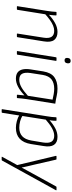

<svg xmlns="http://www.w3.org/2000/svg" viewBox="708 -1402 879 2336"><g transform="rotate(90 1148.0 -234.5)"><path d="M394 0Q387 0 389 -7L439 -326Q459 -454 355 -454Q324 -454 290.5 -440Q257 -426 220.5 -399.5Q184 -373 142 -335L150 -380Q204 -433 259 -463.5Q314 -494 369 -494Q436 -494 467 -453.5Q498 -413 484 -328L433 -7Q431 0 425 0ZM61 0Q55 0 56 -7L113 -367Q118 -394 121 -424Q124 -454 125 -476Q125 -482 132 -482H162Q167 -482 168 -476Q168 -463 166.5 -445.5Q165 -428 163 -410Q161 -392 159 -376L157 -363L100 -7Q99 -3 97.5 -1.5Q96 0 92 0Z M607 0Q601 0 602 -7L677 -475Q678 -482 685 -482H714Q722 -482 721 -475L646 -7Q645 0 638 0ZM715 -580Q698 -580 691 -589Q684 -598 685 -613L686 -621Q688 -637 696.5 -645.5Q705 -654 722 -654Q738 -654 745 -645Q752 -636 751 -621L750 -613Q748 -597 739.5 -588.5Q731 -580 715 -580Z M938 12Q889 12 861.5 -9Q834 -30 825 -70.5Q816 -111 825 -167L849 -320Q865 -415 918 -454.5Q971 -494 1059 -494Q1106 -494 1148.5 -484Q1191 -474 1242 -467L1186 -115Q1181 -81 1178.5 -55.5Q1176 -30 1174 -6Q1174 0 1168 0H1139Q1133 0 1133 -6Q1135 -26 1137 -48Q1139 -70 1141 -92Q1086 -40 1035.5 -14Q985 12 938 12ZM951 -29Q995 -29 1040.5 -54.5Q1086 -80 1146 -134L1193 -434Q1160 -442 1124.5 -448Q1089 -454 1059 -454Q990 -454 947.5 -422Q905 -390 892 -315L869 -166Q859 -100 877.5 -64.5Q896 -29 951 -29Z M1536 12Q1497 12 1453.5 0.5Q1410 -11 1377 -32L1382 -72Q1416 -50 1455.5 -39.5Q1495 -29 1534 -29Q1599 -29 1638 -65Q1677 -101 1690 -175L1714 -318Q1725 -388 1704 -421Q1683 -454 1633 -454Q1589 -454 1540 -427Q1491 -400 1425 -342L1432 -388Q1493 -442 1543.5 -468Q1594 -494 1646 -494Q1714 -494 1743 -451Q1772 -408 1757 -322L1733 -171Q1718 -80 1668.5 -34Q1619 12 1536 12ZM1314 185Q1308 185 1309 178L1396 -371Q1401 -396 1403.5 -423.5Q1406 -451 1407 -475Q1407 -482 1414 -482H1444Q1450 -482 1450 -476Q1450 -463 1449 -447.5Q1448 -432 1446 -416Q1444 -400 1441 -388L1438 -362L1353 178Q1352 185 1345 185Z M1892 185Q1885 185 1889 178L1989 -4L1877 -474Q1875 -482 1883 -482H1916Q1922 -482 1923 -476L1986 -202Q1995 -167 2003 -131Q2011 -95 2019 -59H2020Q2039 -94 2058 -129.5Q2077 -165 2096 -199L2249 -477Q2251 -480 2253 -481Q2255 -482 2258 -482H2291Q2294 -482 2295.5 -480Q2297 -478 2295 -475L1934 180Q1931 185 1925 185Z"/></g></svg>

Font: Sofia Sans ExtraLight
Style: Italic
Weight: 250
Italic angle: -9°
Version: Version 4.100-B